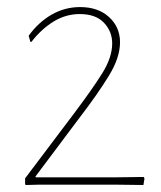

<svg xmlns="http://www.w3.org/2000/svg" viewBox="-20 -528 460 549"><path d="M54.2 1 51.8 -1V-18.1L189.9 -201.2Q244.6 -273.9 272 -317.9Q300.8 -363.8 300.8 -403.8Q300.8 -438 277.3 -462.9Q253.9 -487.8 208 -487.8Q168.5 -487.8 133.8 -466.8Q98.6 -445.3 69.8 -408.2H66.9L62 -425.8Q89.4 -463.9 127 -485.8Q165 -507.8 209 -507.8Q260.3 -507.8 291.5 -479.5Q323.2 -450.7 323.2 -407.2Q323.2 -363.8 292 -312.5Q260.7 -260.7 204.1 -187L81.1 -22.9L83 -21H313L391.1 -22L393.1 -17.1L390.1 1L309.1 0H91.8Z"/></svg>

Font: Datalegreya
Style: Gradient
Weight: 400
Designer: Figs Lab
Foundry: Figs Lab
Version: Version 1.002;PS 001.002;hotconv 1.0.70;makeotf.lib2.5.58329